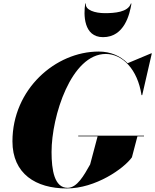

<svg xmlns="http://www.w3.org/2000/svg" viewBox="-20 -1050 874 1080"><path d="M463 -1030H459.5C449.5 -969 449.5 -841 559.5 -841C679.5 -841 709.5 -969 719.5 -1030H716C700 -981 623.5 -976 569.5 -976C515.5 -976 458 -993 463 -1030ZM420 -287V-283H529L487 -125C452 -63 414 6.5 360 6.5C286 6.5 270 -93 270 -195C270 -397 381 -746.5 575 -746.5C668.5 -746.5 754 -660.5 776 -515H780L834 -750H830.5L698 -694.5C657 -735.5 602.5 -760 535 -760C292 -760 50 -548 50 -255C50 -72 182 10 355 10C518 10 677 -102 722 -165L753 -283H790V-287Z"/></svg>

Font: Bodoni* 48pt Fatface
Style: Italic
Weight: 900
Italic angle: -13°
Version: Version 2.3